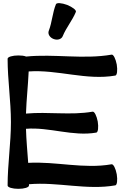

<svg xmlns="http://www.w3.org/2000/svg" viewBox="-20 -1171 808 1212"><path d="M376 -943C398 -997 437 -1042 459 -1096C463 -1107 438 -1126 404 -1140C369 -1153 337 -1155 333 -1144C311 -1090 309 -1031 288 -977C280 -957 294 -934 318 -925C343 -915 369 -924 376 -943ZM28 -800C28 -666 49 -534 49 -400C49 -266 28 -134 28 0C28 12 59 21 96 21C133 21 163 12 163 0C163 -3 163 -6 163 -8C344 -24 528 31 708 -1C719 -3 723 -34 717 -71C710 -108 696 -136 684 -134C510 -103 333 -153 158 -143C153 -214 146 -286 144 -358C292 -370 440 -308 588 -334C599 -336 603 -367 597 -404C590 -440 576 -469 564 -466C426 -442 284 -467 144 -454C147 -543 157 -631 161 -720C343 -733 526 -662 708 -694C719 -696 723 -727 717 -764C710 -800 696 -829 684 -826C506 -795 324 -832 145 -814C133 -819 115 -821 96 -821C59 -821 28 -812 28 -800Z"/></svg>

Font: Nupuram Expanded Bold
Style: Regular
Weight: 700
Width: 7
Designer: Santhosh Thottingal (santhosh.thottingal@gmail.com)
Foundry: SMC
Version: Version 1.000